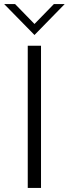

<svg xmlns="http://www.w3.org/2000/svg" viewBox="-52 -921 336 941"><path d="M149 0H84V-697H149ZM117 -749.5 -31.5 -901H22L117 -803.5L212 -901H265Z"/></svg>

Font: Acari Sans Neue
Style: Regular
Weight: 400
Designer: Alfredo Marco Pradil (font), Cristiano Sobral (main changes)
Foundry: Hanken Design Co. (font), Cristiano Sobral (main changes)
Version: Version 2.459;March 19, 2022;FontCreator 14.0.0.2808 64-bit;